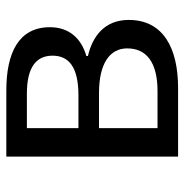

<svg xmlns="http://www.w3.org/2000/svg" viewBox="-8 -575 583 607"><g transform="rotate(-90 283.5 -271.5)"><path d="M92 0H309C435 0 524 -47 524 -156C524 -233 471 -271 410 -285V-290C466 -306 501 -345 501 -405C501 -504 420 -543 301 -543H92ZM182 -315V-478H291C375 -478 411 -448 411 -397C411 -346 376 -315 285 -315ZM182 -65V-250H293C386 -250 434 -216 434 -161C434 -100 390 -65 299 -65Z"/></g></svg>

Font: Noto Sans Japanese Regular
Style: Regular
Weight: 400
Designer: Ryoko NISHIZUKA (kana & ideographs); Paul D. Hunt (Latin, Greek & Cyrillic); Wenlong ZHANG (bopomofo); Sandoll Communica
Foundry: Adobe Systems Incorporated
Version: Version 1.000;PS 1;hotconv 1.0.78;makeotf.lib2.5.61930